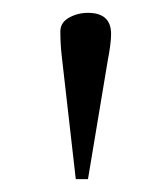

<svg xmlns="http://www.w3.org/2000/svg" viewBox="-20 -715 262 299"><path d="M117 -436H98L76 -629Q75 -638 74.5 -647Q74 -656 74 -666Q74 -680 87.5 -687.5Q101 -695 117 -695Q153 -695 153 -662Q153 -654 151.5 -643Q150 -632 148 -622Z"/></svg>

Font: Aref Ruqaa Ink
Style: Bold
Weight: 700
Designer: Abdullah Aref
Version: Version 1.005